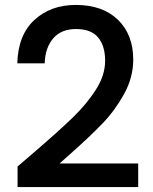

<svg xmlns="http://www.w3.org/2000/svg" viewBox="-20 -764 617 774"><path d="M49.8 -508.8Q52.7 -622.6 118.4 -683.3Q184.1 -744.1 285.2 -744.1Q394 -744.1 455.6 -684.1Q517.1 -624 517.1 -523.9Q517.1 -452.1 480.5 -385.5Q443.8 -318.8 393.3 -266.4Q342.8 -213.9 265.1 -145L220.2 -105H537.1V-9.8H50.8V-92.8L123 -154.8Q219.2 -237.8 274.7 -291.5Q330.1 -345.2 366.9 -403.1Q403.8 -460.9 403.8 -519Q403.8 -579.1 375.5 -613Q347.2 -647 286.1 -647Q227.1 -647 194.6 -609.4Q162.1 -571.8 160.2 -508.8Z"/></svg>

Font: Poppins Medium
Style: Regular
Weight: 500
Designer: Ninad Kale (Devanagari), Jonny Pinhorn (Latin)
Foundry: Indian Type Foundry
Version: 4.004